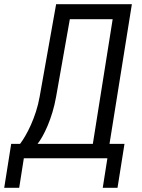

<svg xmlns="http://www.w3.org/2000/svg" viewBox="-55 -750 675 910"><path d="M-35 140H36L58 0H454L432 140H502L535 -68H464L570 -730H211L133 -292C116 -194 70 -107 40 -68H-2ZM123 -68C151 -103 193 -188 211 -292L276 -659H479L385 -68Z"/></svg>

Font: JetBrains Mono Light
Style: Italic
Weight: 336
Italic angle: -9°
Monospace: yes
Designer: Philipp Nurullin, Konstantin Bulenkov
Foundry: JetBrains
Version: Version 2.305